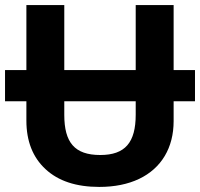

<svg xmlns="http://www.w3.org/2000/svg" viewBox="-20 -734 796 764"><path d="M520 -713.9V-455.1H235.8V-713.9H85V-455.1H0V-331.1H85V-253.9C85 -172.4 110.4 -107.9 161.1 -61C211.9 -13.7 283.2 9.8 375 9.8C436 9.8 488.8 -1 533.2 -22C622.6 -64.5 670.9 -146.5 670.9 -252V-331.1H755.9V-455.1H670.9V-713.9ZM378.9 -117.2C276.9 -117.2 235.8 -167 235.8 -276.9V-331.1H520V-277.8C520 -167 478 -117.2 378.9 -117.2Z"/></svg>

Font: Noto Reveo Sans
Style: Bold
Weight: 700
Designer: Monotype Design team
Foundry: Monotype Imaging Inc.
Version: Version 1.04